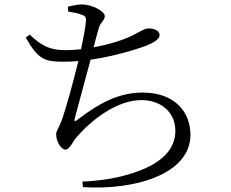

<svg xmlns="http://www.w3.org/2000/svg" viewBox="-20 -802 1040 865"><path d="M287 -750C312 -746 331 -742 347 -736C363 -731 369 -726 367 -706C366 -684 356 -631 345 -580C321 -578 298 -576 277 -576C212 -576 172 -590 114 -646L96 -633C153 -532 183 -524 267 -524C289 -524 311 -525 333 -527C314 -448 276 -306 255 -252C240 -216 233 -212 233 -196C233 -165 255 -128 275 -128C294 -128 309 -166 324 -183C396 -265 507 -351 618 -351C701 -351 770 -300 770 -212C770 -141 724 -61 547 -13C494 2 428 13 351 16L354 41C582 56 838 -15 838 -195C838 -296 769 -385 622 -385C517 -385 428 -338 335 -267C313 -249 313 -254 319 -277L388 -533C498 -549 595 -580 636 -595C672 -609 699 -626 699 -643C699 -667 670 -674 649 -674C633 -674 613 -661 576 -642C534 -621 469 -601 402 -589C411 -624 417 -650 424 -672C432 -703 452 -709 452 -729C452 -752 394 -782 349 -782C329 -782 308 -777 286 -772Z"/></svg>

Font: Noto Serif CJK KR
Style: Regular
Weight: 400
Designer: Ryoko NISHIZUKA 西塚涼子 (kana & ideographs); Frank Grießhammer (Latin, Greek & Cyrillic); Wenlong ZHANG 张文龙 (bopomofo); San
Foundry: Adobe
Version: Version 2.001;hotconv 1.1.0;makeotfexe 2.6.0